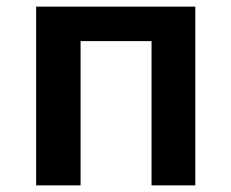

<svg xmlns="http://www.w3.org/2000/svg" viewBox="-20 -559 698 579"><path d="M89 -539H569V0H437V-435H223V0H89Z"/></svg>

Font: Nebula Sans Semibold
Style: Regular
Weight: 600
Designer: Paul D. Hunt for Adobe (as Source Sans)
Foundry: Nebula Entertainment & Broadcasting LLC
Version: Version 1.010